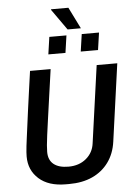

<svg xmlns="http://www.w3.org/2000/svg" viewBox="-66 -1092 811 1151"><g transform="rotate(-5 339.0 -516.5)"><path d="M283 10Q179 10 121 -42Q63 -94 63 -176Q63 -187 64 -202.5Q65 -218 67.5 -239.5Q70 -261 74 -290.5Q78 -320 83 -358.5Q88 -397 94.5 -445.5Q101 -494 109.5 -554Q118 -614 128 -686H252Q238 -587 227.5 -513Q217 -439 209.5 -385Q202 -331 197 -294Q192 -257 190 -233Q188 -209 188 -193Q188 -144 219 -119Q250 -94 308 -94Q372 -94 414.5 -129.5Q457 -165 464 -221L529 -686H653L588 -219Q578 -148 540.5 -96.5Q503 -45 443 -17.5Q383 10 303 10ZM374 -914 285 -1040 286 -1043H390L454 -914ZM246 -775 261 -879H364L349 -775ZM441 -775 456 -879H560L545 -775Z"/></g></svg>

Font: Chivo Medium
Style: Italic
Weight: 500
Italic angle: -8.05°
Designer: Hector Gatti
Foundry: Omnibus-Type
Version: Version 2.002